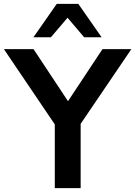

<svg xmlns="http://www.w3.org/2000/svg" viewBox="-48 -973 699 993"><path d="M369.1 0V-332.5L631.3 -718.8H481.9L303.7 -449.7L125.5 -718.8H-27.8L235.4 -329.6V0ZM215.3 -780.3 301.3 -881.3 387.2 -780.3H477.5L356.9 -953.1H245.6L125 -780.3Z"/></svg>

Font: Winston SemiBold
Style: Regular
Weight: 600
Designer: Vernon Adams, Kim Jin-seong, David Berlow, Cristiano Sobral
Foundry: The Winston Project Authors
Version: Version 3.004